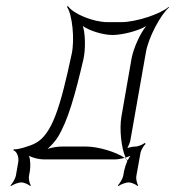

<svg xmlns="http://www.w3.org/2000/svg" viewBox="-20 -610 585 642"><path d="M25 -107C36 -105 44 -84 41 -68L33 -22C31 -12 21 4 15 10L17 12C24 7 41 0 51 0C61 0 76 7 81 12L83 10C79 4 75 -12 77 -22L80 -39C82 -53 82 -75 77 -89C90 -82 111 -77 126 -77H364C373 -77 385 -79 397 -82C368 -102 308 -120 268 -120H187C173 -120 153 -117 139 -112C151 -123 165 -138 173 -151C207 -206 231 -292 259 -412C266 -443 266 -496 257 -523C279 -507 325 -493 356 -493C388 -493 441 -506 469 -523C448 -498 426 -447 420 -415L386 -220C379 -180 385 -116 400 -83C399 -83 398 -82 397 -82C399 -81 401 -80 402 -79C401 -80 401 -82 400 -83C405 -85 412 -87 416 -89C413 -85 410 -79 407 -74L402 -79C403 -76 404 -74 406 -72C401 -61 397 -48 395 -39L392 -22C390 -12 380 4 374 10L376 12C383 7 400 0 410 0C420 0 435 7 440 12L442 10C438 4 434 -12 436 -22L450 -100C452 -109 461 -124 467 -129L464 -132C458 -127 442 -120 433 -120C426 -120 415 -118 406 -115C410 -123 415 -134 416 -141L468 -436C476 -483 516 -560 545 -585L544 -587C515 -562 433 -536 386 -536H339C293 -536 225 -563 207 -590L204 -587C222 -561 230 -478 220 -431C182 -252 154 -160 98 -131C84 -123 37 -108 26 -111Z"/></svg>

Font: Armata Saber
Style: RgIta
Weight: 400
Designer: Jasper
Foundry: Cannot Into Space Fonts
Version: Version 0.970